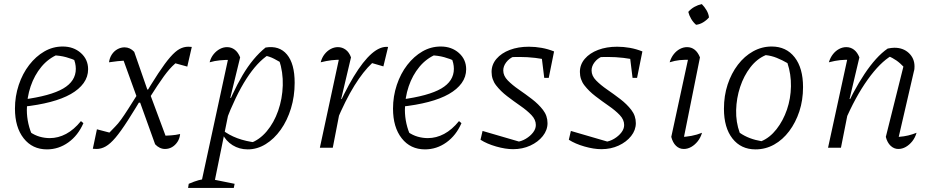

<svg xmlns="http://www.w3.org/2000/svg" viewBox="-20 -721 4562 937"><path d="M209 8Q138 8 95.5 -46Q53 -100 53 -191Q53 -251 71.5 -306.5Q90 -362 122.5 -404Q155 -446 196.5 -470Q238 -494 286 -494Q339 -494 374.5 -462.5Q410 -431 410 -383Q410 -346 388 -315.5Q366 -285 325.5 -262Q285 -239 226 -223.5Q167 -208 92 -200V-235Q227 -253 288.5 -289Q350 -325 350 -385Q350 -413 337 -441L359 -421Q332 -434 302.5 -442Q273 -450 240 -451L264 -456Q216 -436 182 -395Q148 -354 129.5 -299.5Q111 -245 111 -184Q111 -151 118.5 -117.5Q126 -84 141 -53L126 -77Q149 -61 173.5 -54Q198 -47 223 -47Q264 -47 302.5 -67.5Q341 -88 375 -130L387 -120Q361 -60 313.5 -26Q266 8 209 8Z M652 -235 571 -459 598 -426Q578 -425 554.5 -422.5Q531 -420 512 -417Q515 -439 526 -455.5Q537 -472 553.5 -481Q570 -490 588 -490Q601 -490 613 -484.5Q625 -479 635 -468L699 -284H713L688 -235ZM670 -230Q718 -311 752 -362.5Q786 -414 811 -442.5Q836 -471 856.5 -482Q877 -493 899 -493Q903 -493 907.5 -492.5Q912 -492 916 -492L894 -396L836 -412Q819 -397 806.5 -382.5Q794 -368 780 -349Q766 -330 747.5 -302Q729 -274 701 -230ZM710 -268 800 -26 773 -58Q794 -59 816 -60.5Q838 -62 859 -67Q857 -45 846 -28.5Q835 -12 819.5 -3Q804 6 785 6Q772 6 759.5 0Q747 -6 737 -17L664 -220H650L675 -268ZM689 -272Q639 -188 604 -133.5Q569 -79 543.5 -49Q518 -19 496 -6.5Q474 6 451 6Q447 6 443 5.5Q439 5 433 5L453 -90L514 -74Q529 -90 542.5 -103.5Q556 -117 570.5 -137Q585 -157 605.5 -189Q626 -221 658 -272Z M1189 8Q1148 8 1115 -12.5Q1082 -33 1065 -69V-87Q1128 -37 1232 -25L1200 -22Q1246 -38 1281.5 -80Q1317 -122 1337.5 -180.5Q1358 -239 1360 -304Q1362 -369 1342 -429L1365 -408Q1341 -422 1318 -434Q1295 -446 1267 -451L1291 -454Q1235 -418 1182.5 -336.5Q1130 -255 1080 -124L1063 -137Q1113 -268 1163.5 -353.5Q1214 -439 1276 -489Q1343 -500 1380.5 -455Q1418 -410 1418 -317Q1418 -251 1400 -192Q1382 -133 1350 -88Q1318 -43 1276.5 -17.5Q1235 8 1189 8ZM898 196 901 176Q929 164 949 158.5Q969 153 996 150L1125 176L1121 196ZM957 196 1099 -460 1109 -429Q1078 -429 1052.5 -426.5Q1027 -424 1003 -417Q1009 -440 1022.5 -456.5Q1036 -473 1053 -482Q1070 -491 1088 -491Q1109 -491 1125.5 -478.5Q1142 -466 1152 -441L1104 -244L1110 -241L1021 196Z M1541 0 1640 -460 1651 -429Q1622 -430 1597.5 -427Q1573 -424 1545 -417Q1551 -440 1564 -456.5Q1577 -473 1594 -482Q1611 -491 1629 -491Q1650 -491 1667 -478.5Q1684 -466 1693 -441L1645 -238L1650 -237L1604 0ZM1621 -126 1609 -154Q1660 -271 1706 -347Q1752 -423 1794 -459.5Q1836 -496 1874 -492L1851 -397L1796 -413Q1753 -373 1709.5 -303Q1666 -233 1621 -126Z M2054 8Q1983 8 1940.5 -46Q1898 -100 1898 -191Q1898 -251 1916.5 -306.5Q1935 -362 1967.5 -404Q2000 -446 2041.5 -470Q2083 -494 2131 -494Q2184 -494 2219.5 -462.5Q2255 -431 2255 -383Q2255 -346 2233 -315.5Q2211 -285 2170.5 -262Q2130 -239 2071 -223.5Q2012 -208 1937 -200V-235Q2072 -253 2133.5 -289Q2195 -325 2195 -385Q2195 -413 2182 -441L2204 -421Q2177 -434 2147.5 -442Q2118 -450 2085 -451L2109 -456Q2061 -436 2027 -395Q1993 -354 1974.5 -299.5Q1956 -245 1956 -184Q1956 -151 1963.5 -117.5Q1971 -84 1986 -53L1971 -77Q1994 -61 2018.5 -54Q2043 -47 2068 -47Q2109 -47 2147.5 -67.5Q2186 -88 2220 -130L2232 -120Q2206 -60 2158.5 -26Q2111 8 2054 8Z M2325 -39 2335 -82 2527 -26 2500 -28Q2525 -31 2546.5 -44Q2568 -57 2581.5 -74.5Q2595 -92 2595 -111Q2595 -137 2573.5 -159.5Q2552 -182 2519.5 -204.5Q2487 -227 2455 -251.5Q2423 -276 2401 -304.5Q2379 -333 2379 -370Q2379 -406 2403 -434Q2427 -462 2468 -477.5Q2509 -493 2561 -493Q2592 -493 2623 -487.5Q2654 -482 2684 -470L2667 -425Q2630 -434 2592 -438.5Q2554 -443 2515 -443Q2497 -443 2479.5 -442.5Q2462 -442 2445 -439L2487 -445Q2465 -436 2450.5 -417Q2436 -398 2436 -377Q2436 -351 2458 -328.5Q2480 -306 2512 -284Q2544 -262 2576 -237.5Q2608 -213 2630 -184.5Q2652 -156 2652 -120Q2652 -86 2629 -57Q2606 -28 2568 -10.5Q2530 7 2484 7Q2447 7 2401.5 -6Q2356 -19 2325 -39ZM2636 -341 2620 -471 2684 -470 2658 -341Z M2756 -39 2766 -82 2958 -26 2931 -28Q2956 -31 2977.5 -44Q2999 -57 3012.5 -74.5Q3026 -92 3026 -111Q3026 -137 3004.5 -159.5Q2983 -182 2950.5 -204.5Q2918 -227 2886 -251.5Q2854 -276 2832 -304.5Q2810 -333 2810 -370Q2810 -406 2834 -434Q2858 -462 2899 -477.5Q2940 -493 2992 -493Q3023 -493 3054 -487.5Q3085 -482 3115 -470L3098 -425Q3061 -434 3023 -438.5Q2985 -443 2946 -443Q2928 -443 2910.5 -442.5Q2893 -442 2876 -439L2918 -445Q2896 -436 2881.5 -417Q2867 -398 2867 -377Q2867 -351 2889 -328.5Q2911 -306 2943 -284Q2975 -262 3007 -237.5Q3039 -213 3061 -184.5Q3083 -156 3083 -120Q3083 -86 3060 -57Q3037 -28 2999 -10.5Q2961 7 2915 7Q2878 7 2832.5 -6Q2787 -19 2756 -39ZM3067 -341 3051 -471 3115 -470 3089 -341Z M3312 -23 3299 -52Q3328 -53 3354.5 -58Q3381 -63 3406 -73Q3399 -49 3385 -31.5Q3371 -14 3353.5 -4Q3336 6 3317 6Q3295 6 3279 -9.5Q3263 -25 3256 -53L3344 -460L3355 -429Q3320 -430 3296.5 -427.5Q3273 -425 3248 -417Q3255 -440 3268 -456.5Q3281 -473 3298 -482Q3315 -491 3333 -491Q3354 -491 3370 -478.5Q3386 -466 3396 -441ZM3405 -701Q3418 -688 3428 -671Q3438 -654 3440 -636Q3428 -622 3411.5 -612Q3395 -602 3377 -600Q3363 -612 3353 -629Q3343 -646 3339 -663Q3352 -678 3369 -687.5Q3386 -697 3405 -701Z M3667 8Q3596 8 3554.5 -45Q3513 -98 3513 -190Q3513 -254 3531 -308.5Q3549 -363 3581 -405Q3613 -447 3655.5 -470.5Q3698 -494 3746 -494Q3817 -494 3858 -441.5Q3899 -389 3899 -296Q3899 -232 3881 -177.5Q3863 -123 3831.5 -81Q3800 -39 3758 -15.5Q3716 8 3667 8ZM3696 -32Q3737 -49 3769.5 -90.5Q3802 -132 3820.5 -186Q3839 -240 3840 -299.5Q3841 -359 3823 -413Q3797 -428 3771 -438.5Q3745 -449 3717 -452Q3674 -434 3642 -392.5Q3610 -351 3592 -296.5Q3574 -242 3572.5 -183.5Q3571 -125 3590 -73Q3613 -57 3639.5 -47Q3666 -37 3696 -32Z M4303 -53 4393 -413 4395 -390Q4372 -414 4354.5 -426Q4337 -438 4313 -449L4332 -450Q4275 -417 4214.5 -332.5Q4154 -248 4102 -126L4090 -154Q4116 -215 4143.5 -266.5Q4171 -318 4199 -360Q4227 -402 4255 -433Q4283 -464 4312 -484Q4322 -486 4330 -487Q4338 -488 4345 -488Q4388 -488 4415.5 -462Q4443 -436 4443 -397Q4443 -391 4442.5 -385Q4442 -379 4440 -373L4366 -53Q4392 -55 4412.5 -60Q4433 -65 4453 -73Q4446 -49 4432 -31.5Q4418 -14 4400.5 -4Q4383 6 4364 6Q4343 6 4326.5 -9.5Q4310 -25 4303 -53ZM4021 0 4121 -460 4132 -429Q4104 -430 4080 -427.5Q4056 -425 4025 -417Q4032 -440 4045 -456.5Q4058 -473 4075 -482Q4092 -491 4110 -491Q4131 -491 4147.5 -478.5Q4164 -466 4174 -441L4126 -238L4131 -237L4084 0Z"/></svg>

Font: Piazzolla 8pt ExtraLight
Style: Italic
Weight: 250
Italic angle: -11.3°
Designer: Juan Pablo del Peral
Foundry: Huerta Tipografica
Version: Version 2.001